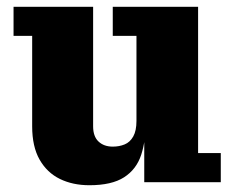

<svg xmlns="http://www.w3.org/2000/svg" viewBox="-20 -538 688 567"><path d="M244 9Q195 9 157 -9.5Q119 -28 97 -66.5Q75 -105 75 -165V-432H20V-518H255V-165Q255 -135 271 -120Q287 -105 313 -105Q332 -105 348 -111.5Q364 -118 373.5 -135Q383 -152 383 -181L411 -182Q411 -124 397 -81Q383 -38 346.5 -14.5Q310 9 244 9ZM406 0V-159L383 -155V-432H313V-518H565V-86H632V0Z"/></svg>

Font: Montagu Slab
Style: Bold
Weight: 700
Designer: Florian Karsten
Foundry: Florian Karsten
Version: Version 1.000